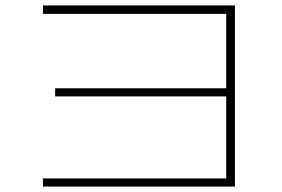

<svg xmlns="http://www.w3.org/2000/svg" viewBox="-20 -714 1040 707"><path d="M138 -27V-57H813V-663H138V-694H845V-27ZM183 -359V-389H831V-359Z"/></svg>

Font: Murecho Thin ExtraLight
Style: Regular
Weight: 250
Version: Version 1.010